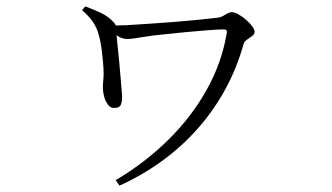

<svg xmlns="http://www.w3.org/2000/svg" viewBox="-20 -532 1040 601"><path d="M247 -512Q274 -502 297 -491Q320 -480 337 -461Q341 -456 343 -452Q355 -453 373 -453Q405 -455 445 -457.5Q485 -460 527 -463.5Q569 -467 604.5 -470.5Q640 -474 664 -477Q671 -478 678 -482Q685 -486 692 -490Q699 -494 706 -494Q714 -494 726.5 -487Q739 -480 750.5 -470Q762 -460 769.5 -449.5Q777 -439 777 -433Q777 -425 769.5 -419.5Q762 -414 754 -408.5Q746 -403 743 -396Q722 -320 685.5 -253Q649 -186 599 -129.5Q549 -73 487 -28Q425 17 354 49L342 32Q432 -21 505.5 -93Q579 -165 627 -251Q675 -337 690 -430Q691 -435 688.5 -437.5Q686 -440 681 -440Q665 -440 632 -437.5Q599 -435 562.5 -431.5Q526 -428 498 -425Q455 -421 424 -415.5Q393 -410 379 -410Q365 -410 352 -417Q349 -419 345 -422Q346 -413 347 -399Q350 -373 353 -340Q356 -307 358.5 -277.5Q361 -248 362 -234Q363 -218 359 -206Q355 -194 337 -194Q325 -194 317 -205.5Q309 -217 305.5 -231.5Q302 -246 302 -256Q302 -269 303.5 -283Q305 -297 304 -316Q303 -338 299 -370.5Q295 -403 289 -423Q284 -443 272.5 -461Q261 -479 237 -500Z"/></svg>

Font: Early Summer Mincho Light
Style: Regular
Weight: 300
Designer: GuiWonder
Version: Version 1.002